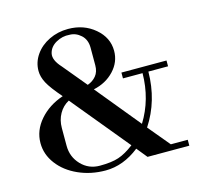

<svg xmlns="http://www.w3.org/2000/svg" viewBox="-110 -880 1060 1012"><g transform="rotate(-15 420.0 -374.0)"><path d="M345.2 12.2Q265.1 12.2 197 -18.3Q128.9 -48.8 89.4 -101.3Q49.8 -153.8 49.8 -215.8Q49.8 -284.7 98.9 -341.3Q147.9 -397.9 227.1 -424.8Q174.8 -484.9 156.5 -519.3Q138.2 -553.7 138.2 -585.9Q138.2 -633.3 166 -673.3Q193.8 -713.4 241.5 -736.6Q289.1 -759.8 345.2 -759.8Q430.7 -759.8 490.7 -709Q550.8 -658.2 550.8 -585.9Q550.8 -524.9 507.1 -478.3Q463.4 -431.6 395 -417L592.8 -175.8Q663.6 -290 665 -433.1H558.1V-464.8H804.2V-433.1H696.8Q695.3 -273.9 613.8 -149.9L711.9 -32.2H804.2V0H576.2L529.8 -57.1Q441.9 12.2 345.2 12.2ZM179.2 -167Q179.2 -106 220.2 -63Q261.2 -20 321.8 -20Q386.2 -20 425 -33Q463.9 -45.9 509.8 -81.1L252 -394Q217.8 -375.5 198.5 -341.1Q179.2 -306.6 179.2 -264.2ZM263.2 -577.1 370.1 -448.2Q398.4 -458 416.7 -480Q435.1 -502 435.1 -538.1V-633.8Q435.1 -677.7 407.2 -702.9Q379.4 -728 345.2 -728Q306.6 -731.4 271.7 -711.7Q236.8 -691.9 229 -657.2Q221.2 -622.6 263.2 -577.1Z"/></g></svg>

Font: Fin Serif Display
Style: Italic
Weight: 400
Designer: J. Blake Harris
Version: Version 1.006;FEAKit 1.0